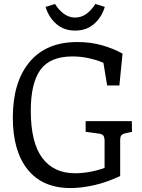

<svg xmlns="http://www.w3.org/2000/svg" viewBox="-20 -943 719 973"><path d="M649 -275 617 -268Q600 -264 594.5 -257Q589 -250 589 -230V-51Q524 -20 459 -5Q394 10 337 10Q196 10 120.5 -83.5Q45 -177 45 -347Q45 -527 129.5 -628.5Q214 -730 372 -730Q441 -730 500.5 -712.5Q560 -695 601 -671L585 -510H523L504 -625Q425 -657 347 -657Q234 -657 185 -589.5Q136 -522 136 -382Q136 -221 194 -143Q252 -65 360 -65Q433 -65 510 -92V-228Q510 -247 504 -255.5Q498 -264 481 -266L414 -275V-329H648ZM211 -908 259 -923Q276 -894 302.5 -874Q329 -854 361 -854Q393 -854 419.5 -874Q446 -894 463 -923L511 -908Q495 -855 456.5 -821.5Q418 -788 361 -788Q304 -788 265.5 -821.5Q227 -855 211 -908Z"/></svg>

Font: Enriqueta
Style: Regular
Weight: 400
Designer: Viviana Monsalve, Gustavo Ibarra
Foundry: 72Puntos
Version: Version 2.000